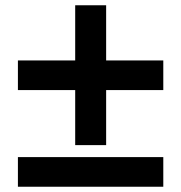

<svg xmlns="http://www.w3.org/2000/svg" viewBox="-20 -717 688 729"><path d="M265.5 -166V-375H48V-487.5H265.5V-697H383V-487.5H600V-375H383V-166ZM48 -8V-120.5H600V-8Z"/></svg>

Font: Geologica Cursive
Style: Bold
Weight: 700
Designer: Sindre Bremnes, Frode Helland
Foundry: Monokrom Skriftforlag AS
Version: Version 1.010;gftools[0.9.28]